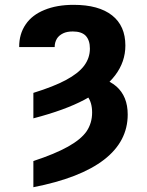

<svg xmlns="http://www.w3.org/2000/svg" viewBox="-20 -573 616 806"><path d="M120.1 -76.2V-183.1Q206.5 -210 256.3 -236.8Q309.1 -265.1 333 -296.9Q357.4 -329.6 357.4 -369.1Q357.4 -404.3 339.4 -423.3Q321.8 -440.9 285.6 -440.9Q261.2 -440.9 245.1 -433.1Q227.1 -424.3 218.8 -410.6Q209.5 -395 209.5 -375.5H60.5Q60.1 -430.2 87.9 -470.7Q114.7 -510.3 166.5 -531.2Q218.3 -552.7 289.1 -552.7Q394.5 -552.7 450.7 -508.3Q506.3 -464.4 506.3 -381.8Q506.3 -313.5 463.4 -256.8Q419.9 -199.7 334.5 -154.3Q252.9 -110.8 120.1 -76.2ZM298.3 -194.3 329.1 -255.9Q419.9 -252 468.3 -210.4Q516.1 -168.5 516.1 -92.3Q516.1 20.5 417 97.2Q317.4 174.3 120.1 212.9V103Q210.9 73.2 265.6 42.5Q319.8 12.2 343.3 -21.5Q366.7 -56.2 366.7 -100.6Q366.7 -143.1 347.2 -168.5Q328.1 -193.8 298.3 -194.3Z"/></svg>

Font: My Font
Style: Bold
Weight: 500
Designer: Rasmus Andersson
Foundry: rsms
Version: Version 0.001